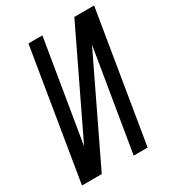

<svg xmlns="http://www.w3.org/2000/svg" viewBox="-178 -838 856 942"><g transform="rotate(-30 250.5 -367.5)"><path d="M8 0 129 -735H208L113 -161L389 -735H501L380 0H301L396 -574L120 0Z"/></g></svg>

Font: Iosevka Term Oblique
Style: Regular
Weight: 400
Italic angle: -9°
Monospace: yes
Designer: Belleve Invis
Foundry: Belleve Invis
Version: Version 31.4.0